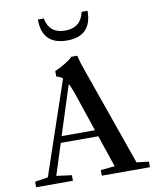

<svg xmlns="http://www.w3.org/2000/svg" viewBox="-97 -986 873 1061"><g transform="rotate(-10 339.5 -455.5)"><path d="M328.6 -769Q189 -769 189 -911.1H222.2Q239.3 -824.7 327.6 -824.7Q416 -824.7 434.6 -911.1H467.8Q467.8 -769 328.6 -769ZM18.6 0V-31.2L91.8 -42.5L269.5 -565.9Q255.9 -579.1 234.4 -583V-614.7Q254.9 -621.6 289.6 -642.3Q324.2 -663.1 335 -676.3H368.7Q378.9 -633.3 392.6 -596.7L588.9 -39.1L657.2 -31.2V0H387.2V-31.2L466.3 -39.1L405.8 -217.8H195.3L139.2 -42.5L225.1 -31.2V0ZM320.3 -471.2Q308.6 -505.4 295.4 -530.8L206.5 -253.9H393.6Z"/></g></svg>

Font: Elstob 10pt Medium
Style: Regular
Weight: 500
Designer: Peter S. Baker
Version: Version 1.015